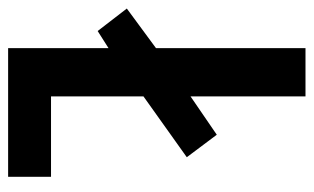

<svg xmlns="http://www.w3.org/2000/svg" viewBox="-180 -588 754 461"><g transform="rotate(90 196.5 -357.0)"><path d="M81 0V-241L40 -215L-14 -285L81 -355V-714H197V-438L289 -501L343 -429L197 -325V-103H390V0Z"/></g></svg>

Font: Noto Sans Arabic ExtCond SemBd
Style: Regular
Weight: 600
Width: 2
Designer: Monotype Design Team, Nadine Chahine, Nizar Qandah and Khaled Hosny
Foundry: Monotype Imaging Inc.
Version: Version 2.012; ttfautohint (v1.8.4.7-5d5b)